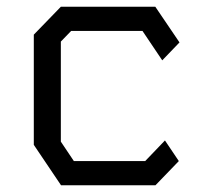

<svg xmlns="http://www.w3.org/2000/svg" viewBox="-20 -548 640 568"><path d="M160 -528 80 -445.5V-119.5L160.5 0H440L509 -71.5L468 -132.5L409.5 -71.5H198.5L160 -129V-425L190.5 -456.5H401.5L460 -369.5L511 -422.5L439.5 -528Z"/></svg>

Font: Kode
Style: Regular
Weight: 400
Monospace: yes
Designer: Isa Ozler
Foundry: Kadena LLC
Version: Version 1.000;gftools[0.9.28]